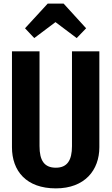

<svg xmlns="http://www.w3.org/2000/svg" viewBox="-20 -1023 615 1059"><path d="M169 -813 286 -901 403 -813 455 -867 331 -1003H243L118 -867ZM528 -740H377V-217C377 -139 351 -98 288 -98C224 -98 198 -138 198 -217V-740H46V-211C46 -80 125 16 288 16C448 16 528 -85 528 -211Z"/></svg>

Font: Glow Sans TC Compressed
Style: Bold
Weight: 700
Width: 2
Designer: Ryoko NISHIZUKA (kana, bopomofo & ideographs); Paul D. Hunt (Latin, Greek & Cyrillic); Sandoll Communications, Soo-young
Version: Version 0.93